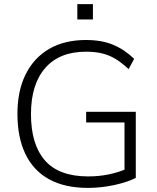

<svg xmlns="http://www.w3.org/2000/svg" viewBox="-20 -908 767 936"><path d="M409 8Q295 8 218.5 -34.5Q142 -77 103.5 -158Q65 -239 65 -353Q65 -465 105 -545.5Q145 -626 219.5 -669.5Q294 -713 399 -713Q476 -713 532 -689.5Q588 -666 634 -621L607 -571Q574 -602 543.5 -620.5Q513 -639 478.5 -647.5Q444 -656 399 -656Q270 -656 200.5 -576.5Q131 -497 131 -352Q131 -204 199 -126Q267 -48 410 -48Q463 -48 511 -58Q559 -68 602 -87L587 -47V-311H400V-363H642V-41Q602 -20 537.5 -6Q473 8 409 8ZM357 -813V-888H433V-813Z"/></svg>

Font: Mulish ExtraLight Light
Style: Regular
Weight: 300
Version: Version 3.603